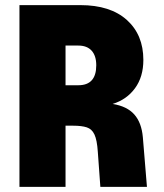

<svg xmlns="http://www.w3.org/2000/svg" viewBox="-20 -730 640 750"><path d="M56 0V-710H294Q411 -710 475.5 -652Q540 -594 540 -496Q540 -430 507.5 -385.5Q475 -341 420 -324Q476 -315 504.5 -283Q533 -251 538 -194L554 0H372L362 -138Q359 -183 349 -204.5Q339 -226 319 -232.5Q299 -239 266 -239H236V0ZM236 -397H286Q356 -397 356 -475Q356 -512 338 -532Q320 -552 286 -552H236Z"/></svg>

Font: Geist Mono UltraBlack
Style: Regular
Weight: 900
Monospace: yes
Designer: Basement.studio, Andrés Briganti, Mateo Zaragoza
Foundry: Basement.studio, Vercel, Andrés Briganti, Guido Ferreyra, Mateo Zaragoza
Version: Version 1.400; ttfautohint (v1.8.4.7-5d5b)